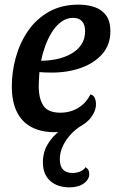

<svg xmlns="http://www.w3.org/2000/svg" viewBox="-20 -550 497 828"><path d="M215 20Q158 20 116.5 -1.5Q75 -23 53 -67Q31 -111 31 -178Q31 -241 48.5 -303.5Q66 -366 101 -417Q136 -468 190.5 -499Q245 -530 319 -530Q358 -530 389 -519Q420 -508 438 -483Q456 -458 456 -415Q456 -357 421.5 -317.5Q387 -278 330 -257.5Q273 -237 204 -237Q191 -237 175.5 -237.5Q160 -238 150 -239Q149 -223 148 -207.5Q147 -192 147 -179Q147 -125 167 -94.5Q187 -64 240 -64Q283 -64 317 -84.5Q351 -105 370 -143Q384 -139 389 -127Q394 -115 394 -102Q394 -72 373 -44Q352 -16 312 2Q272 20 215 20ZM157 -288Q191 -288 224.5 -295Q258 -302 286 -317.5Q314 -333 330.5 -357.5Q347 -382 347 -415Q347 -444 333.5 -458.5Q320 -473 295 -473Q267 -473 243.5 -455.5Q220 -438 203 -410Q186 -382 174.5 -350Q163 -318 157 -288ZM280 258Q228 258 196.5 230Q165 202 165 150Q165 106 186 71.5Q207 37 239 13Q271 -11 303 -22L337 -18V-12Q293 14 265.5 54.5Q238 95 238 137Q238 196 293 196Q310 196 325 190Q340 184 349 171Q357 176 361 183Q365 190 365 200Q365 224 341.5 241Q318 258 280 258Z"/></svg>

Font: Sansita Swashed Light
Style: Regular
Weight: 400
Version: Version 1.003